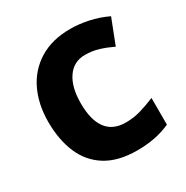

<svg xmlns="http://www.w3.org/2000/svg" viewBox="-167 -864 984 1015"><g transform="rotate(-30 324.5 -357.0)"><path d="M395 -566Q327 -566 288 -510Q249 -454 249 -354Q249 -253 288 -200.5Q327 -148 406 -148Q453 -148 497.5 -161Q542 -174 587 -193V-30Q540 -9 490.5 0.5Q441 10 385 10Q269 10 195 -36Q121 -82 86 -164.5Q51 -247 51 -355Q51 -463 91 -546Q131 -629 208.5 -676.5Q286 -724 397 -724Q449 -724 506 -712Q563 -700 618 -674L559 -522Q520 -541 480 -553.5Q440 -566 395 -566Z"/></g></svg>

Font: Noto Sans Meetei Mayek Black
Style: Regular
Weight: 900
Designer: Monotype Design Team and Neelakash Kshetrimayum
Foundry: Monotype Imaging Inc.
Version: Version 2.002; ttfautohint (v1.8.4.7-5d5b)